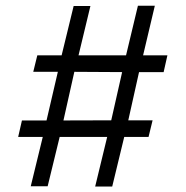

<svg xmlns="http://www.w3.org/2000/svg" viewBox="-20 -694 664 687"><path d="M90 -27.5 133 -204H45L58.5 -263H146.5L187 -437H99L113.5 -496H200.5L243.5 -672.5H303.5L261 -496H431L473.5 -673.5H534L492 -496H579L565.5 -436H477.5L439 -263.5H526L511.5 -204H424.5L381.5 -26.5H320.5L363.5 -204H193.5L150.5 -27.5ZM207 -263 378 -263.5 417 -436 246 -437Z"/></svg>

Font: Geologica Cursive ExtraLight
Style: Regular
Weight: 250
Designer: Sindre Bremnes, Frode Helland
Foundry: Monokrom Skriftforlag AS
Version: Version 1.010;gftools[0.9.28]